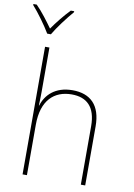

<svg xmlns="http://www.w3.org/2000/svg" viewBox="-118 -1061 786 1126"><g transform="rotate(10 275.0 -497.5)"><path d="M97 -838H119C143 -880 194 -948 230 -989V-995H210C173 -957 135 -909 108 -870C80 -909 43 -959 7 -995H-13V-989C22 -950 72 -881 97 -838ZM98 0H124V-301C124 -446 197 -512 301 -512C390 -512 445 -464 445 -348V0H471V-352C471 -478 408 -537 302 -537C197 -537 143 -478 124 -415H122C123 -444 124 -464 124 -495V-760H98Z"/></g></svg>

Font: Noto Sans Mono SemiCondensed Thin
Style: Regular
Weight: 100
Width: 4
Designer: Monotype Design Team
Foundry: Monotype Imaging Inc.
Version: Version 2.014